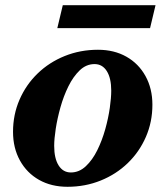

<svg xmlns="http://www.w3.org/2000/svg" viewBox="-20 -702 635 737"><path d="M239 15Q177 15 130 -11.5Q83 -38 56.5 -86Q30 -134 30 -196Q30 -262 55 -319.5Q80 -377 124.5 -420Q169 -463 228.5 -487Q288 -511 356 -511Q418 -511 465 -484.5Q512 -458 538.5 -410Q565 -362 565 -300Q565 -234 540 -176.5Q515 -119 470.5 -76Q426 -33 366.5 -9Q307 15 239 15ZM252 -40Q284 -40 309.5 -64Q335 -88 353.5 -125.5Q372 -163 384 -206Q396 -249 401.5 -288Q407 -327 407 -354Q407 -402 390 -429Q373 -456 343 -456Q311 -456 286 -432Q261 -408 242.5 -370.5Q224 -333 212 -290Q200 -247 194 -208Q188 -169 188 -142Q188 -94 205 -67Q222 -40 252 -40ZM200 -594 221 -682H577L556 -594Z"/></svg>

Font: Platypi
Style: Bold Italic
Weight: 700
Italic angle: -13°
Designer: David Sargent
Foundry: Bolt Cutter Type
Version: Version 1.200; ttfautohint (v1.8.4.7-5d5b)